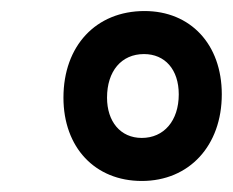

<svg xmlns="http://www.w3.org/2000/svg" viewBox="-20 -728 422 348"><path d="M237 -400C323 -400 382 -464 382 -557C382 -648 325 -708 242 -708C154 -708 95 -645 95 -551C95 -461 152 -400 237 -400ZM237 -478C198 -478 174 -508 174 -551C174 -599 200 -630 241 -630C279 -630 304 -602 304 -557C304 -509 277 -478 237 -478Z"/></svg>

Font: Fixel Text 20240404 Medium
Style: Italic
Weight: 500
Width: 4
Italic angle: -10°
Designer: AlfaBravo + MacPaw
Foundry: Kyrylo Tkachov, Marchela Mozhyna, Serhii Makarenko, Maria Weinstein, Zakhar Kryvoshyya
Version: Version 1.211;Glyphs 3.2 (3225)